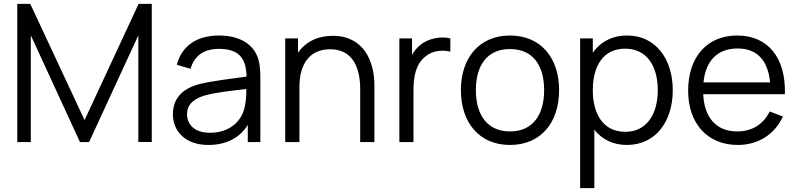

<svg xmlns="http://www.w3.org/2000/svg" viewBox="-20 -740 4148 1000"><path d="M140.5 0V-556L396.5 0H444L700.5 -556V-0.5H770.5V-720H702L420.5 -114.5L137.5 -720H70V0Z M1065 15C1157 15 1228.5 -21 1270.5 -89.5V0H1336V-335.5C1336 -375.5 1333 -415.5 1320 -447C1291.5 -517 1219.5 -555 1121 -555C1002 -555 926 -499 901 -402.5L972.5 -381.5C993 -453.5 1046 -485.5 1120 -485.5C1222.5 -485.5 1262.5 -438.5 1264 -341C1192 -331 1091 -319.5 1018 -302C937.5 -280.5 880.5 -233.5 880.5 -145C880.5 -59 942.5 15 1065 15ZM1073.5 -48.5C986.5 -48.5 954 -98 954 -145C954 -203.5 1001.5 -229.5 1047.5 -243C1107 -259.5 1192 -268 1263 -276.5C1263 -252 1262 -217 1256 -190.5C1242 -109 1176.5 -48.5 1073.5 -48.5Z M1539.5 0V-288C1539.5 -410 1595.5 -483.5 1699.5 -483.5C1812.5 -483.5 1856 -394.5 1856 -275.5V0H1930V-297C1930 -418.5 1875.5 -553.5 1713.5 -553.5C1636 -553.5 1572 -523.5 1532 -465V-540H1465.5V0Z M2133.5 0V-269.5C2133.5 -334 2142.5 -404 2196.5 -446.5C2235.5 -478.5 2285.5 -480.5 2325.5 -471V-540C2278 -552 2210.5 -541.5 2168 -504.5C2152.5 -492.5 2137.5 -475 2126 -454.5V-540H2060V0Z M2636 15C2796 15 2892 -100.5 2892 -270.5C2892 -437.5 2798 -555 2636 -555C2478 -555 2380.5 -440.5 2380.5 -270.5C2380.5 -103 2475 15 2636 15ZM2636 -55.5C2519 -55.5 2458.5 -140.5 2458.5 -270.5C2458.5 -396.5 2515 -484.5 2636 -484.5C2755 -484.5 2814 -400.5 2814 -270.5C2814 -143 2756 -55.5 2636 -55.5Z M3075.5 240V-64.5C3114.5 -15 3171.5 15 3244.5 15C3396 15 3484 -108.5 3484 -270.5C3484 -431.5 3395.5 -555 3247.5 -555C3167.5 -555 3107 -521.5 3067.5 -465.5V-540H3001.5V240ZM3237 -53.5C3122 -53.5 3067.5 -145.5 3067.5 -270.5C3067.5 -397.5 3123 -486.5 3235.5 -486.5C3351.5 -486.5 3406 -392.5 3406 -270.5C3406 -147.5 3349.5 -53.5 3237 -53.5Z M3822.5 15C3927 15 4014.5 -38.5 4057.5 -133L3989 -159.5C3955.5 -92 3896.5 -55.5 3819.5 -55.5C3712 -55.5 3648.5 -125.5 3642.5 -249.5H4068C4073.5 -440 3979.5 -555 3819.5 -555C3663.5 -555 3564 -444.5 3564 -267.5C3564 -96.5 3665 15 3822.5 15ZM3821.5 -487.5C3922 -487.5 3979.5 -427.5 3991 -311H3644C3655.5 -424.5 3717.5 -487.5 3821.5 -487.5Z"/></svg>

Font: Manrope
Style: Regular
Weight: 400
Designer: Mikhail Sharanda
Foundry: Mikhail Sharanda
Version: Version 4.505